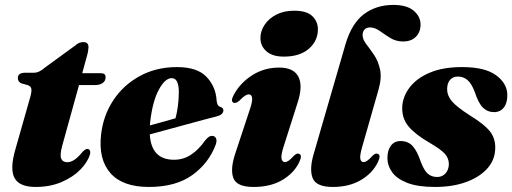

<svg xmlns="http://www.w3.org/2000/svg" viewBox="-20 -747 2082 780"><path d="M93 -401 68 -408Q52.5 -414 52.5 -430Q52.5 -451.5 82.5 -451.5H117.5Q139.5 -451.5 162.5 -472.5L285.5 -562Q300 -576 318.5 -576Q339.5 -576 339.5 -555.5Q339.5 -550 338 -540.5Q336.5 -531 333 -518.5L314 -449.5H391Q409 -449.5 409 -433Q409 -418.5 397.5 -410Q386 -401.5 366.5 -401.5H301L232.5 -154Q222.5 -116.5 228.8 -102.2Q235 -88 253.5 -88Q281.5 -88 313.5 -128Q326 -142 335 -142Q341.5 -142 344.8 -136.2Q348 -130.5 345.5 -120Q336 -88 306 -57.5Q276 -27 229.5 -7.2Q183 12.5 125 12.5Q58.5 12.5 39 -24Q19.5 -60.5 42 -138.5L103 -353Q109.5 -376.5 107.2 -386.8Q105 -397 93 -401Z M857 -161Q829 -85 761.8 -36.2Q694.5 12.5 585 12.5Q478 12.5 428.8 -43.5Q379.5 -99.5 390.5 -199Q399 -277 440 -339.2Q481 -401.5 547.8 -438Q614.5 -474.5 699 -474.5Q781.5 -474.5 819.2 -434.5Q857 -394.5 860 -338Q861 -329 864.2 -322Q867.5 -315 876 -312.5Q887.5 -308.5 887.5 -298.5Q887.5 -291.5 881.8 -285Q876 -278.5 860 -274Q843.5 -270 812.5 -261.8Q781.5 -253.5 743 -243Q704.5 -232.5 664 -221.5Q623.5 -210.5 588.5 -201Q594.5 -98 687 -98Q725 -98 756 -118.5Q787 -139 813 -176Q822.5 -187.5 829 -191.5Q835.5 -195.5 843 -195Q852 -194.5 857 -186.2Q862 -178 857 -161ZM590 -250.5Q589.5 -244 589 -237.5Q616 -245 643.5 -252.5Q671 -260 693 -266.5Q698.5 -286.5 702.2 -312.8Q706 -339 706.5 -371Q707 -429.5 677.5 -429.5Q650.5 -429.5 625 -382.2Q599.5 -335 590 -250.5Z M1133 -517Q1087 -517 1062.5 -538.5Q1038 -560 1038 -592.5Q1038 -620.5 1054.8 -646Q1071.5 -671.5 1102.2 -687.5Q1133 -703.5 1175 -703.5Q1226 -703.5 1248.8 -681.5Q1271.5 -659.5 1271.5 -628Q1271.5 -581 1234.8 -549Q1198 -517 1133 -517ZM1132.5 -152.5Q1120.5 -115.5 1123.8 -102Q1127 -88.5 1137.5 -88.5Q1151.5 -88.5 1172.5 -113Q1181 -121 1185.8 -122.5Q1190.5 -124 1195.5 -122Q1209.5 -116 1195 -87Q1174 -43.5 1126.5 -15.5Q1079 12.5 1010 12.5Q942 12.5 928.2 -23.2Q914.5 -59 935.5 -122.5L996 -305.5Q1006.5 -337.5 1004 -350.5Q1001.5 -363.5 991 -363.5Q983.5 -363.5 975 -358Q966.5 -352.5 952 -337.5Q938 -326 929 -329.5Q915.5 -335.5 929.5 -361.5Q956 -410.5 1004.8 -441.5Q1053.5 -472.5 1114.5 -472.5Q1172.5 -472.5 1192 -435.8Q1211.5 -399 1189 -330Z M1578 -727Q1633.5 -727 1661 -703.2Q1688.5 -679.5 1688.5 -647.5Q1688.5 -617 1669.8 -597.8Q1651 -578.5 1617.5 -578.5Q1588.5 -578.5 1565.5 -592.8Q1542.5 -607 1522.8 -621.2Q1503 -635.5 1483 -635.5Q1469 -635.5 1461 -627Q1453 -618.5 1453 -605.5Q1453 -587 1467.8 -568Q1482.5 -549 1499.2 -524.5Q1516 -500 1523.8 -465.5Q1531.5 -431 1517.5 -382L1452 -152.5Q1441 -115 1443.8 -101.8Q1446.5 -88.5 1457 -88.5Q1471 -88.5 1492 -113Q1500.5 -121 1505.2 -122.5Q1510 -124 1515 -122Q1529 -116 1514.5 -87Q1493.5 -43.5 1446 -15.5Q1398.5 12.5 1332 12.5Q1264.5 12.5 1250.2 -23.5Q1236 -59.5 1254.5 -122L1383.5 -567Q1408.5 -652 1458.5 -689.5Q1508.5 -727 1578 -727Z M1756 -28Q1777 -28 1790 -42.8Q1803 -57.5 1803.5 -80Q1803.5 -104.5 1786.8 -122.8Q1770 -141 1723.5 -168Q1666 -201.5 1639.2 -234Q1612.5 -266.5 1614 -312Q1616 -355 1644.5 -392.2Q1673 -429.5 1726.5 -452Q1780 -474.5 1857 -474.5Q1950 -474.5 1995 -441.5Q2040 -408.5 2041 -362.5Q2041.5 -329 2026.8 -310.2Q2012 -291.5 1987.5 -291.5Q1961 -291.5 1942.2 -309.5Q1923.5 -327.5 1908.5 -374Q1896 -407 1879.5 -421.5Q1863 -436 1840 -436Q1820.5 -436 1808.5 -422.8Q1796.5 -409.5 1796.5 -385Q1796 -360.5 1814.5 -337.2Q1833 -314 1890 -277.5Q1950.5 -240.5 1972.8 -210Q1995 -179.5 1991.5 -136.5Q1988.5 -93 1957 -59.5Q1925.5 -26 1871.8 -6.8Q1818 12.5 1746.5 12.5Q1677.5 12.5 1634.8 -4Q1592 -20.5 1572.8 -47.8Q1553.5 -75 1554 -106.5Q1554 -136.5 1568 -155.2Q1582 -174 1607.5 -174Q1638 -174 1656.5 -153.5Q1675 -133 1689.5 -89.5Q1702.5 -55 1717.8 -41.5Q1733 -28 1756 -28Z"/></svg>

Font: Fraunces 72pt Black
Style: Italic
Weight: 900
Italic angle: -16°
Version: Version 1.000;[b76b70a41]